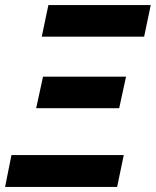

<svg xmlns="http://www.w3.org/2000/svg" viewBox="-41 -734 612 754"><path d="M123 -590 149 -714H551L525 -590ZM101 -309 128 -433H454L427 -309ZM-21 0 4 -125H445L419 0Z"/></svg>

Font: BC Sans
Style: Bold Italic
Weight: 700
Italic angle: -12°
Designer: Monotype Design Team
Province of B.C.
Foundry: Monotype Imaging Inc.
Version: Version 2.000;GOOG;noto-source:20170915:90ef993387c0